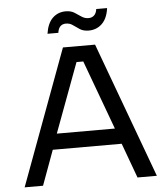

<svg xmlns="http://www.w3.org/2000/svg" viewBox="-59 -936 857 988"><g transform="rotate(-5 369.5 -442.0)"><path d="M28 0 287 -700H453L711 0H611L545 -180H189L123 0ZM217 -261H517L385 -619H350ZM214 -777Q222 -831 249.5 -857.5Q277 -884 317 -884Q344 -884 362 -872.5Q380 -861 396 -850Q412 -839 432 -839Q449 -839 460.5 -849.5Q472 -860 475 -882H531Q524 -829 496 -802Q468 -775 427 -775Q400 -775 382 -786.5Q364 -798 348.5 -809.5Q333 -821 313 -821Q276 -821 270 -777Z"/></g></svg>

Font: Envelope Sans Variable
Style: Regular
Weight: 500
Designer: Andreas Rasmussen / Norman Anderson
Foundry: mail.de GmbH
Version: Version 1.150